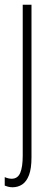

<svg xmlns="http://www.w3.org/2000/svg" viewBox="-24 -549 228 811"><path d="M29 242Q18 242 9.5 239.5Q1 237 -4 235V199Q2 202 10 204Q18 206 25 206Q51 206 61.5 181Q72 156 72 109V-529H109V116Q109 163 98.5 190.5Q88 218 70 230Q52 242 29 242Z"/></svg>

Font: Noto Sans Khmer ExtraCondensed ExtraLight
Style: Regular
Weight: 250
Width: 2
Designer: Danh Hong and the Monotype Design Team
Foundry: Monotype Imaging Inc.
Version: Version 2.004